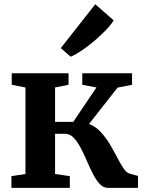

<svg xmlns="http://www.w3.org/2000/svg" viewBox="-20 -904 695 924"><path d="M35 0V-56.5L102.5 -66.5V-483L36.5 -496V-551.5H310V-496L245 -483V-317.5H332.5L444 -483L376 -496V-551.5H615.5V-496L546 -482.5L408.5 -307.5Q440.5 -295 465 -268.5Q489.5 -242 508.8 -209.5Q528 -177 543.8 -146.5Q559.5 -116 574 -94.5Q588.5 -73 603.5 -68.5L644 -57.5V0H498.5Q477 0 459.8 -18.8Q442.5 -37.5 427.2 -67.2Q412 -97 397.8 -130.2Q383.5 -163.5 368 -193Q352.5 -222.5 334.2 -241.2Q316 -260 293.5 -260H245V-66.5L316 -56.5V0ZM319.5 -631.5 272.5 -672.5 438.5 -883.5 527 -806Q514.5 -785 489.2 -758.8Q464 -732.5 433.2 -706.5Q402.5 -680.5 372.8 -660.5Q343 -640.5 321 -631.5Z"/></svg>

Font: Merriweather 28pt
Style: Bold
Weight: 700
Version: Version 2.100